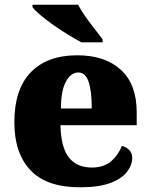

<svg xmlns="http://www.w3.org/2000/svg" viewBox="-20 -786 638 816"><path d="M320 10Q178 10 109.5 -62.5Q41 -135 41 -266Q41 -407 111 -479Q181 -551 308 -551Q426 -551 493.5 -489.5Q561 -428 561 -309V-254H237Q239 -160 272.5 -117Q306 -74 370 -74Q421 -74 451.5 -100Q482 -126 498 -166Q517 -161 529.5 -148Q542 -135 542 -115Q542 -85 520 -56Q498 -27 449.5 -8.5Q401 10 320 10ZM370 -325Q370 -399 356.5 -438.5Q343 -478 313 -478Q281 -478 260 -439Q239 -400 239 -325ZM326 -606Q300 -620 268 -639.5Q236 -659 205 -681Q174 -703 150.5 -723Q127 -743 118 -756V-766H312Q323 -744 342 -717Q361 -690 381.5 -664Q402 -638 416 -619V-606Z"/></svg>

Font: Noto Serif Bengali Black
Style: Regular
Weight: 900
Version: Version 2.003